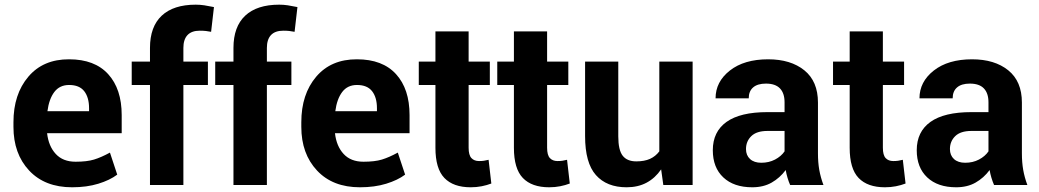

<svg xmlns="http://www.w3.org/2000/svg" viewBox="-20 -792 4448 822"><path d="M288.6 9.8Q171.9 9.8 104.7 -62Q37.6 -133.8 37.6 -249V-268.6Q37.6 -388.7 101.3 -463.6Q165 -538.6 275.9 -538.1Q385.3 -538.1 443.1 -474.6Q501 -411.1 501 -299.3V-221.7H181.6Q188 -166 218.8 -132.8Q249.5 -99.6 303.7 -99.6Q352.1 -99.6 382.6 -108.9Q413.1 -118.2 450.7 -138.7L481.9 -44.4Q450.2 -20.5 400.9 -5.4Q351.6 9.8 288.6 9.8ZM275.9 -428.2Q235.4 -428.2 212.6 -398.2Q189.9 -368.2 183.1 -315.9H361.3V-328.6Q361.3 -375 340.6 -401.6Q319.8 -428.2 275.9 -428.2Z M622.1 0V-428.2H543.9V-528.3H622.1V-586.9Q622.1 -677.7 672.4 -724.9Q722.7 -772 817.9 -772Q836.4 -772 854.5 -769.3Q872.6 -766.6 896 -761.7L883.8 -655.8Q872.1 -658.2 861.1 -659.4Q850.1 -660.6 835.4 -660.6Q800.3 -660.6 782.7 -641.8Q765.1 -623 765.1 -586.9V-528.3H870.1V-428.2H765.1V0Z M979.5 0V-428.2H901.4V-528.3H979.5V-586.9Q979.5 -677.7 1029.8 -724.9Q1080.1 -772 1175.3 -772Q1193.8 -772 1211.9 -769.3Q1230 -766.6 1253.4 -761.7L1241.2 -655.8Q1229.5 -658.2 1218.5 -659.4Q1207.5 -660.6 1192.9 -660.6Q1157.7 -660.6 1140.1 -641.8Q1122.6 -623 1122.6 -586.9V-528.3H1227.5V-428.2H1122.6V0Z M1521 9.8Q1404.3 9.8 1337.2 -62Q1270 -133.8 1270 -249V-268.6Q1270 -388.7 1333.7 -463.6Q1397.5 -538.6 1508.3 -538.1Q1617.7 -538.1 1675.5 -474.6Q1733.4 -411.1 1733.4 -299.3V-221.7H1414.1Q1420.4 -166 1451.2 -132.8Q1481.9 -99.6 1536.1 -99.6Q1584.5 -99.6 1615 -108.9Q1645.5 -118.2 1683.1 -138.7L1714.4 -44.4Q1682.6 -20.5 1633.3 -5.4Q1584 9.8 1521 9.8ZM1508.3 -428.2Q1467.8 -428.2 1445.1 -398.2Q1422.4 -368.2 1415.5 -315.9H1593.8V-328.6Q1593.8 -375 1573 -401.6Q1552.2 -428.2 1508.3 -428.2Z M1986.3 -657.7V-528.3H2077.1V-428.2H1986.3V-159.7Q1986.3 -127.9 1998.3 -115.2Q2010.3 -102.5 2030.8 -102.5Q2043 -102.5 2051.8 -103.8Q2060.5 -105 2071.8 -107.9L2083.5 -6.3Q2064.5 1 2042.2 5.4Q2020 9.8 1995.1 9.8Q1920.9 9.8 1882.6 -30Q1844.2 -69.8 1844.2 -159.2V-428.2H1772.9V-528.3H1844.2V-657.7Z M2322.3 -657.7V-528.3H2413.1V-428.2H2322.3V-159.7Q2322.3 -127.9 2334.2 -115.2Q2346.2 -102.5 2366.7 -102.5Q2378.9 -102.5 2387.7 -103.8Q2396.5 -105 2407.7 -107.9L2419.4 -6.3Q2400.4 1 2378.2 5.4Q2356 9.8 2331.1 9.8Q2256.8 9.8 2218.5 -30Q2180.2 -69.8 2180.2 -159.2V-428.2H2108.9V-528.3H2180.2V-657.7Z M2810.5 -66.9Q2784.7 -29.3 2748 -9.8Q2711.4 9.8 2662.6 9.8Q2577.6 9.8 2531.2 -42.5Q2484.9 -94.7 2484.9 -209.5V-528.3H2627V-208.5Q2627 -149.4 2646 -125.2Q2665 -101.1 2704.1 -101.1Q2738.8 -101.1 2762.7 -111.8Q2786.6 -122.6 2802.7 -144V-528.3H2945.3V0H2819.8Z M3362.8 0Q3356.4 -14.6 3351.6 -30.8Q3346.7 -46.9 3343.8 -64Q3318.8 -30.3 3283.7 -10.3Q3248.5 9.8 3200.7 9.8Q3121.6 9.8 3076.7 -32.5Q3031.7 -74.7 3031.7 -148.9Q3031.7 -228 3090.3 -270Q3148.9 -312 3266.1 -312H3338.9V-354Q3338.9 -393.1 3319.1 -413.6Q3299.3 -434.1 3259.3 -434.1Q3223.1 -434.1 3204.3 -417.7Q3185.5 -401.4 3185.5 -371.1H3043.5Q3043.5 -441.9 3104.7 -490Q3166 -538.1 3268.6 -538.1Q3365.2 -538.1 3423.6 -491Q3481.9 -443.8 3481.9 -353V-134.8Q3481.9 -96.7 3487.5 -64.7Q3493.2 -32.7 3505.4 0ZM3239.3 -95.2Q3272 -95.2 3298.1 -108.9Q3324.2 -122.6 3338.9 -144V-231.4H3266.1Q3219.2 -231.4 3196.5 -209.2Q3173.8 -187 3173.8 -153.8Q3173.8 -127 3191.2 -111.1Q3208.5 -95.2 3239.3 -95.2Z M3759.8 -657.7V-528.3H3850.6V-428.2H3759.8V-159.7Q3759.8 -127.9 3771.7 -115.2Q3783.7 -102.5 3804.2 -102.5Q3816.4 -102.5 3825.2 -103.8Q3834 -105 3845.2 -107.9L3856.9 -6.3Q3837.9 1 3815.7 5.4Q3793.5 9.8 3768.6 9.8Q3694.3 9.8 3656 -30Q3617.7 -69.8 3617.7 -159.2V-428.2H3546.4V-528.3H3617.7V-657.7Z M4235.8 0Q4229.5 -14.6 4224.6 -30.8Q4219.7 -46.9 4216.8 -64Q4191.9 -30.3 4156.7 -10.3Q4121.6 9.8 4073.7 9.8Q3994.6 9.8 3949.7 -32.5Q3904.8 -74.7 3904.8 -148.9Q3904.8 -228 3963.4 -270Q4022 -312 4139.2 -312H4211.9V-354Q4211.9 -393.1 4192.1 -413.6Q4172.4 -434.1 4132.3 -434.1Q4096.2 -434.1 4077.4 -417.7Q4058.6 -401.4 4058.6 -371.1H3916.5Q3916.5 -441.9 3977.8 -490Q4039.1 -538.1 4141.6 -538.1Q4238.3 -538.1 4296.6 -491Q4355 -443.8 4355 -353V-134.8Q4355 -96.7 4360.6 -64.7Q4366.2 -32.7 4378.4 0ZM4112.3 -95.2Q4145 -95.2 4171.1 -108.9Q4197.3 -122.6 4211.9 -144V-231.4H4139.2Q4092.3 -231.4 4069.6 -209.2Q4046.9 -187 4046.9 -153.8Q4046.9 -127 4064.2 -111.1Q4081.5 -95.2 4112.3 -95.2Z"/></svg>

Font: Roboto Web
Style: Bold
Weight: 700
Designer: Google
Version: Version 1.200310; 2013